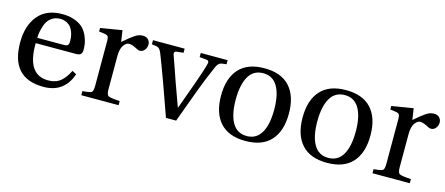

<svg xmlns="http://www.w3.org/2000/svg" viewBox="-41 -901 3044 1312"><g transform="rotate(15 1481.5 -245.0)"><path d="M154 -301H343Q363 -301 370 -309Q377 -317 377 -333Q377 -347 375.5 -362Q374 -377 367.5 -397Q361 -417 350 -431.5Q339 -446 319 -456.5Q299 -467 273 -467Q237 -467 211 -447.5Q185 -428 174 -398.5Q163 -369 158.5 -345Q154 -321 154 -301ZM49 -241Q49 -359 107.5 -430.5Q166 -502 279 -502Q331 -502 370 -486.5Q409 -471 429.5 -449Q450 -427 462.5 -397Q475 -367 478 -345Q481 -323 481 -301Q481 -263 441 -263H153V-252Q153 -39 300 -39Q354 -39 387.5 -67Q421 -95 445 -145L475 -129Q427 12 280 12Q49 12 49 -241Z M546 0V-29Q599 -33 610 -41Q621 -49 621 -87V-402Q621 -428 615 -436Q609 -444 589 -447L551 -452V-477L703 -502L715 -422Q768 -468 794.5 -485Q821 -502 847 -502Q874 -502 887 -487Q900 -472 900 -453Q900 -430 886 -413.5Q872 -397 854 -397Q843 -397 834 -402Q794 -424 772 -424Q751 -424 733 -398.5Q715 -373 715 -321V-87Q715 -49 729 -41Q743 -33 810 -29V0Z M922 -461V-490H1146V-461L1101 -456Q1082 -455 1082 -441Q1082 -436 1085 -427Q1095 -399 1115 -342Q1135 -285 1144 -258L1205 -90H1207L1274 -275Q1312 -380 1324 -429Q1326 -437 1326 -439Q1326 -455 1309 -456L1260 -461V-490H1450V-461Q1415 -459 1402 -451.5Q1389 -444 1378 -418Q1334 -318 1306 -242L1217 0H1145L1068 -216Q1015 -362 993 -416Q982 -443 970 -450.5Q958 -458 922 -461Z M1607 -409Q1573 -351 1573 -245Q1573 -139 1607 -81Q1641 -23 1709 -23Q1777 -23 1811 -81Q1845 -139 1845 -245Q1845 -351 1811 -409Q1777 -467 1709 -467Q1641 -467 1607 -409ZM1529.5 -55Q1469 -122 1469 -245Q1469 -368 1529.5 -435Q1590 -502 1709 -502Q1828 -502 1888.5 -435Q1949 -368 1949 -245Q1949 -122 1888.5 -55Q1828 12 1709 12Q1590 12 1529.5 -55Z M2184 -409Q2150 -351 2150 -245Q2150 -139 2184 -81Q2218 -23 2286 -23Q2354 -23 2388 -81Q2422 -139 2422 -245Q2422 -351 2388 -409Q2354 -467 2286 -467Q2218 -467 2184 -409ZM2106.5 -55Q2046 -122 2046 -245Q2046 -368 2106.5 -435Q2167 -502 2286 -502Q2405 -502 2465.5 -435Q2526 -368 2526 -245Q2526 -122 2465.5 -55Q2405 12 2286 12Q2167 12 2106.5 -55Z M2606 0V-29Q2659 -33 2670 -41Q2681 -49 2681 -87V-402Q2681 -428 2675 -436Q2669 -444 2649 -447L2611 -452V-477L2763 -502L2775 -422Q2828 -468 2854.5 -485Q2881 -502 2907 -502Q2934 -502 2947 -487Q2960 -472 2960 -453Q2960 -430 2946 -413.5Q2932 -397 2914 -397Q2903 -397 2894 -402Q2854 -424 2832 -424Q2811 -424 2793 -398.5Q2775 -373 2775 -321V-87Q2775 -49 2789 -41Q2803 -33 2870 -29V0Z"/></g></svg>

Font: Heuristica
Style: Regular
Weight: 400
Version: Version 1.0.1 ; ttfautohint (v1.4.1)